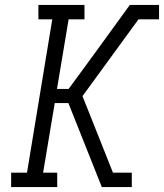

<svg xmlns="http://www.w3.org/2000/svg" viewBox="-20 -755 662 775"><path d="M25 0V-58H89L191 -677H135V-735H321V-677H257L210 -396H257L361 -538L504 -735H622V-677H539L313 -367L436 -58H512V0H391L256 -339H201L154 -58H211V0Z"/></svg>

Font: Iosevka Slab LtExObl
Style: Regular
Weight: 300
Width: 7
Italic angle: -9°
Monospace: yes
Designer: Belleve Invis
Foundry: Belleve Invis
Version: Version 11.1.0; ttfautohint (v1.8.3)